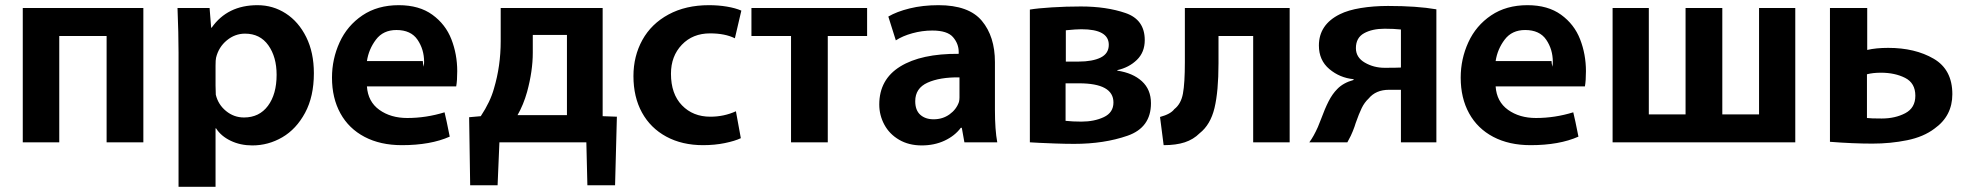

<svg xmlns="http://www.w3.org/2000/svg" viewBox="-20 -522 7598 742"><path d="M68 -491H534V28H392V-383H209V28H68Z M670 -318Q670 -393 666 -491H790L796 -415H798Q859 -502 975 -502Q1035 -502 1084.5 -470Q1134 -438 1163.5 -378.5Q1193 -319 1193 -239Q1193 -149 1159 -86Q1125 -23 1071 8.5Q1017 40 955 40Q909 40 871.5 22Q834 4 815 -26H813V200H670ZM813 -191 814 -156Q823 -118 853.5 -93Q884 -68 923 -68Q982 -68 1015.5 -113Q1049 -158 1049 -233Q1049 -302 1017 -347Q985 -392 927 -392Q888 -392 856.5 -366Q825 -340 815 -299Q813 -291 813 -268Z M1398 -188Q1402 -129 1446 -97.5Q1490 -66 1554 -66Q1627 -66 1698 -88Q1705 -60 1718 6Q1644 39 1533 39Q1450 39 1389 7Q1328 -25 1295.5 -84Q1263 -143 1263 -222Q1263 -294 1292.5 -358.5Q1322 -423 1380.5 -462.5Q1439 -502 1521 -502Q1600 -502 1651 -465Q1702 -428 1724.5 -370Q1747 -312 1747 -247Q1747 -210 1743 -188ZM1614 -286Q1614 -276 1618 -264L1619 -283Q1619 -331 1593.5 -368.5Q1568 -406 1512 -406Q1461 -406 1433 -369Q1405 -332 1398 -286Z M2309 -491V-73L2364 -71L2357 194H2250L2246 28H1910L1903 194H1797L1793 -69L1838 -73Q1875 -129 1889 -180Q1915 -267 1915 -363V-491ZM2039 -318Q2039 -248 2017 -167Q2003 -117 1980 -77H2171V-387H2039Z M2843 12Q2820 23 2781 31Q2742 39 2697 39Q2616 39 2555 6Q2494 -27 2461 -87Q2428 -147 2428 -228Q2428 -305 2462.5 -367.5Q2497 -430 2563.5 -466Q2630 -502 2720 -502Q2756 -502 2789 -496.5Q2822 -491 2845 -481L2820 -374Q2782 -393 2724 -393Q2657 -393 2615 -349Q2573 -305 2573 -237Q2573 -159 2615.5 -115Q2658 -71 2725 -71Q2778 -71 2824 -92Z M2884 -491H3331V-383H3179V28H3037V-383H2884Z M3825 -98Q3825 -20 3834 28H3707L3697 -28H3693Q3670 3 3630.5 21.5Q3591 40 3542 40Q3492 40 3454.5 18Q3417 -4 3397.5 -40.5Q3378 -77 3378 -118Q3378 -215 3459 -265Q3540 -315 3685 -314V-321Q3685 -353 3663 -378.5Q3641 -404 3583 -404Q3544 -404 3506 -393.5Q3468 -383 3442 -366L3413 -458Q3445 -477 3495.5 -489.5Q3546 -502 3607 -502Q3724 -502 3774.5 -441.5Q3825 -381 3825 -282ZM3688 -223Q3612 -224 3564.5 -202.5Q3517 -181 3517 -131Q3517 -96 3536.5 -78.5Q3556 -61 3588 -61Q3623 -61 3649.5 -80Q3676 -99 3686 -128Q3688 -136 3688 -145Q3688 -154 3688 -157Z M3960 -485Q3989 -490 4044.5 -493.5Q4100 -497 4157 -497Q4256 -497 4330 -471.5Q4404 -446 4404 -367Q4404 -320 4373.5 -290.5Q4343 -261 4298 -251V-249Q4358 -240 4393 -208Q4428 -176 4428 -123Q4428 -29 4337.5 2.5Q4247 34 4131 34Q4098 34 4056.5 32.5Q4015 31 3996 30L3960 28ZM4148 -284Q4202 -284 4233.5 -299.5Q4265 -315 4265 -349Q4265 -409 4159 -409Q4139 -409 4099 -405V-284ZM4098 -55Q4126 -52 4159 -52Q4209 -52 4246 -69.5Q4283 -87 4283 -126Q4283 -200 4150 -200H4098Z M4964 -491V28H4823V-383H4689V-277Q4689 -169 4673.5 -104.5Q4658 -40 4616 -7Q4592 17 4558.5 28Q4525 39 4477 39L4463 -70Q4504 -81 4518 -100Q4544 -120 4551.5 -160Q4559 -200 4559 -282V-491Z M5531 28H5394V-175H5348Q5297 -175 5269 -141Q5253 -126 5242.5 -104.5Q5232 -83 5219 -46Q5216 -35 5208 -15Q5203 -1 5187 28H5040Q5057 5 5073 -31L5085 -61Q5100 -102 5114.5 -130.5Q5129 -159 5148 -178Q5171 -202 5211 -213V-216Q5158 -221 5117.5 -255Q5077 -289 5077 -346Q5077 -427 5158 -467Q5190 -483 5239 -491Q5288 -499 5344 -499Q5456 -499 5531 -486ZM5394 -408Q5367 -411 5331 -411Q5283 -411 5251.5 -393.5Q5220 -376 5220 -336Q5220 -300 5254.5 -280Q5289 -260 5331 -260Q5378 -260 5394 -261Z M5760 -188Q5764 -129 5808 -97.5Q5852 -66 5916 -66Q5989 -66 6060 -88Q6067 -60 6080 6Q6006 39 5895 39Q5812 39 5751 7Q5690 -25 5657.5 -84Q5625 -143 5625 -222Q5625 -294 5654.5 -358.5Q5684 -423 5742.5 -462.5Q5801 -502 5883 -502Q5962 -502 6013 -465Q6064 -428 6086.5 -370Q6109 -312 6109 -247Q6109 -210 6105 -188ZM5976 -286Q5976 -276 5980 -264L5981 -283Q5981 -331 5955.5 -368.5Q5930 -406 5874 -406Q5823 -406 5795 -369Q5767 -332 5760 -286Z M6212 -491H6352V-80H6494V-491H6636V-80H6778V-491H6918V28H6212Z M7196 -329Q7230 -337 7277 -337Q7381 -337 7453 -295Q7525 -253 7525 -158Q7525 -74 7456 -25Q7414 7 7350 20Q7286 33 7216 33Q7141 33 7052 26V-491H7196ZM7195 -66Q7209 -64 7252 -64Q7304 -64 7343 -84.5Q7382 -105 7382 -152Q7382 -201 7342.5 -221Q7303 -241 7249 -241Q7218 -241 7195 -235Z"/></svg>

Font: LINE Seed Sans KR Bold
Style: Regular
Weight: 700
Designer: LINE BX Design & Sandoll Inc & Dalton Maag Ltd
Foundry: Sandoll Inc.
Version: Version 1.000